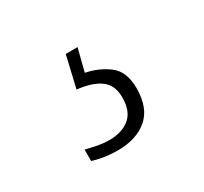

<svg xmlns="http://www.w3.org/2000/svg" viewBox="-65 -97 434 408"><g transform="rotate(-30 152.0 107.5)"><path d="M124 224Q110 224 94.5 222Q79 220 63 215V187Q79 191 92.5 193.5Q106 196 119 196Q150 196 169 180.5Q188 165 188 131Q188 101 168.5 86.5Q149 72 112 68L130 -9H159L145 46Q176 52 200 70Q224 88 224 129Q224 178 196.5 201Q169 224 124 224Z"/></g></svg>

Font: Noto Serif Khmer SemiCondensed ExtraLight
Style: Regular
Weight: 200
Width: 4
Designer: Danh Hong and the Monotype Design Team
Foundry: Monotype Imaging Inc.
Version: Version 2.004; ttfautohint (v1.8.4.7-5d5b)